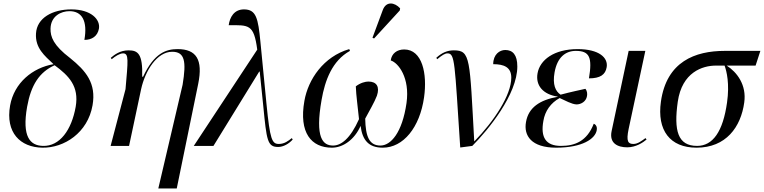

<svg xmlns="http://www.w3.org/2000/svg" viewBox="-20 -823 4309 1083"><path d="M219 10C342 12 475 -74 502 -229C524 -354 464 -424 376 -495C280 -568 264 -616 265 -662C267 -733 325 -760 372 -760C442 -760 475 -706 456 -598C499 -598 530 -619 538 -661C547 -713 494 -770 382 -770C276 -770 188 -722 183 -634C178 -552 231 -509 282 -461C164 -441 60 -356 37 -228C10 -75 94 8 219 10ZM222 0C150 -2 103 -51 133 -221C155 -344 202 -416 288 -455C368 -396 427 -337 407 -221C384 -90 317 3 222 0Z M873 240H977L1098 -350C1126 -487 1087 -546 982 -546C918 -546 850 -525 787 -390H782C786 -521 757 -539 705 -539C657 -539 625 -514 605 -497L610 -489C630 -506 656 -522 674 -522C708 -522 702 -482 688 -320L604 0H708L776 -320C799 -425 866 -531 951 -531C1022 -531 1032 -478 1010 -345Z M1073 0H1184L1442 -419H1445L1465 -225C1484 -31 1488 6 1549 6C1578 6 1610 -12 1631 -36L1626 -44C1606 -28 1584 -11 1553 -11C1514 -11 1503 -35 1483 -238L1449 -586C1436 -721 1425 -770 1356 -770C1300 -770 1276 -725 1270 -681C1383 -681 1412 -688 1431 -543Z M2090 -606 2235 -764 2237 -776C2206 -810 2158 -818 2139 -766L2081 -610ZM1852 10C1914 10 1979 -34 2014 -113C2024 -32 2060 10 2139 10C2255 10 2348 -104 2372 -274C2391 -407 2362 -544 2260 -544C2219 -544 2189 -521 2184 -482C2227 -469 2293 -384 2273 -242C2249 -74 2184 -2 2126 -2C2064 -2 2042 -50 2040 -154C2062 -195 2093 -248 2106 -283C2123 -333 2105 -363 2058 -363C2041 -363 2013 -356 1987 -336C1989 -281 1998 -223 2005 -151C1956 -41 1904 -2 1859 -2C1801 -2 1756 -45 1794 -260C1813 -369 1853 -480 1954 -536L1950 -546C1805 -504 1718 -375 1697 -254C1665 -74 1736 10 1852 10Z M2576 9 2644 0C2735 -91 2898 -291 2898 -448C2898 -514 2872 -541 2830 -541C2798 -541 2762 -516 2762 -461C2823 -461 2864 -444 2864 -385C2864 -287 2768 -141 2656 -26H2655C2629 -493 2635 -539 2540 -539C2503 -539 2473 -526 2441 -497L2446 -489C2474 -512 2490 -522 2504 -522C2547 -522 2544 -473 2576 9Z M3117 10C3265 10 3338 -40 3346 -89C3349 -103 3344 -120 3329 -125C3291 -26 3222 0 3144 0C3059 0 3028 -48 3045 -141C3054 -197 3087 -243 3137 -270C3168 -256 3205 -235 3232 -234C3257 -234 3286 -250 3291 -281C3293 -292 3293 -309 3282 -322C3256 -316 3202 -305 3142 -289C3113 -308 3096 -346 3108 -414C3123 -500 3170 -536 3228 -536C3305 -536 3322 -500 3302 -381C3366 -381 3395 -402 3402 -444C3411 -497 3360 -546 3238 -546C3105 -546 3025 -485 3012 -409C3000 -340 3044 -290 3126 -278V-277C3024 -259 2961 -216 2947 -135C2933 -58 2977 10 3117 10Z M3518 8C3567 8 3607 -19 3627 -36L3621 -44C3599 -28 3577 -11 3553 -11C3523 -11 3511 -25 3526 -96L3620 -536H3526L3430 -84C3415 -14 3465 8 3518 8Z M3909 10C4075 10 4159 -106 4178 -245C4192 -344 4137 -416 4079 -453H4242L4269 -536H4068C3901 -536 3740 -476 3708 -250C3685 -88 3759 10 3909 10ZM3912 0C3803 0 3780 -86 3803 -249C3827 -416 3943 -453 4018 -453H4067C4079 -421 4096 -350 4081 -245C4058 -81 4001 0 3912 0Z"/></svg>

Font: Noto Serif Display
Style: Italic
Weight: 400
Italic angle: -12°
Designer: Monotype Design Team
Foundry: Monotype Imaging Inc.
Version: Version 2.009